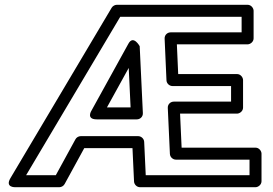

<svg xmlns="http://www.w3.org/2000/svg" viewBox="-20 -756 1140 801"><path d="M1021 -25H588L581.5 -164.2C580.8 -177.8 568.8 -188 556.5 -188H316.7C307.3 -188 298.6 -182.1 294.8 -175L212.8 -25H88.9L481.6 -686H988V-621H691.8C678.7 -621 666.1 -610.5 666.8 -594.9L674.5 -420.9C675.1 -407.3 687.1 -397 699.5 -397H944V-332H705C691.9 -332 679.3 -321.6 680 -305.9L688.8 -113.9C689.5 -100.2 701.5 -90 713.8 -90H1021ZM1046 25C1056.7 25 1071 15.1 1071 0V-115C1071 -125.7 1061.1 -140 1046 -140H737.7L731.2 -282H969C979.7 -282 994 -291.9 994 -307V-422C994 -432.7 984.1 -447 969 -447H723.4L717.9 -571H1013C1023.7 -571 1038 -580.9 1038 -596V-711C1038 -721.7 1028.1 -736 1013 -736H467.4C460.1 -736 450.6 -731.7 445.9 -723.8L23.5 -12.8C-0.5 27.7 45 25 45 25H227.6C235.7 25 245 20.2 249.5 12L331.5 -138H532.7L539.2 1.2C539.8 13.4 550.6 25 564.2 25ZM383.8 -258H551C564.1 -258 576.7 -268.4 576 -284.2L562.8 -563.2C562.8 -563.2 536.6 -611.5 515.9 -574.1L361.9 -295.1C361.9 -295.1 337.5 -258 383.8 -258ZM426.2 -308 517 -472.6 524.8 -308Z"/></svg>

Font: Asimov
Style: WidOu
Weight: 500
Designer: Google
Version: Version 2.000980; 2014